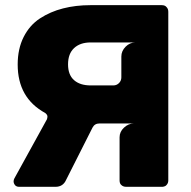

<svg xmlns="http://www.w3.org/2000/svg" viewBox="-20 -720 735 737"><path d="M619.1 -692.9Q626 -686 626 -674.8V-27.8Q626 -16.6 619.1 -9.8Q615.2 -4.4 604 -2.9H464.8Q452.6 -2.9 445.8 -9.8Q439 -15.1 439 -27.8V-192.9Q439 -214.4 456.1 -230.2Q473.1 -246.1 494.1 -246.1H361.8Q343.3 -246.1 335 -230L233.9 -29.8Q222.2 -2.9 192.9 -2.9H53.2Q43.9 -2.9 38.1 -8.8Q32.2 -16.1 32.2 -23.9Q32.2 -29.3 35.2 -35.2L160.2 -262.2Q162.1 -268.1 162.1 -272.9Q162.1 -279.3 153.8 -286.1Q47.9 -343.8 47.9 -472.2Q47.9 -532.7 70.8 -578.1Q93.8 -623.5 133.5 -649.4Q173.3 -675.3 221.9 -687.7Q270.5 -700.2 327.1 -700.2H601.1Q613.3 -700.2 619.1 -692.9ZM500 -557.1H328.1Q287.6 -557.1 264.4 -535.4Q241.2 -513.7 241.2 -473.1Q241.2 -432.6 264.2 -412.4Q287.1 -392.1 328.1 -392.1H415Q427.7 -392.1 436.8 -401.1Q445.8 -410.2 445.8 -422.9V-502.9Q445.8 -524.4 462.2 -540.8Q478.5 -557.1 500 -557.1Z"/></svg>

Font: Cunia
Style: Bold
Weight: 700
Designer: Alejo Bergmann, Denis Ignatov
Foundry: Hubert & Fischer
Version: Version 1.00 February 21, 2019, initial release